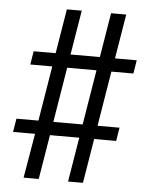

<svg xmlns="http://www.w3.org/2000/svg" viewBox="-51 -759 602 783"><g transform="rotate(5 250.0 -367.5)"><path d="M75 -18 106 -200H16L25 -255H115L152 -480H62L71 -535H161L191 -717H252L222 -535H342L372 -717H434L404 -535H493L484 -480H394L357 -255H447L438 -200H348L318 -18H257L287 -200H167L137 -18ZM176 -255H296L333 -480H213Z"/></g></svg>

Font: Iosevka Curly Light Oblique
Style: Regular
Weight: 300
Italic angle: -9°
Monospace: yes
Designer: Belleve Invis
Foundry: Belleve Invis
Version: Version 11.1.0; ttfautohint (v1.8.3)